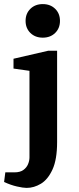

<svg xmlns="http://www.w3.org/2000/svg" viewBox="-34 -750 384 938"><path d="M96 168Q79 168 48.5 161Q18 154 -14 139L-8 92H37Q64 92 80 80.5Q96 69 103 52Q110 35 110 19V-404L32 -415V-463L201 -502H245V-56Q245 29 222.5 78Q200 127 166 147.5Q132 168 96 168ZM175 -566Q138 -566 114.5 -589Q91 -612 91 -648Q91 -684 114.5 -707Q138 -730 175 -730Q212 -730 235.5 -707Q259 -684 259 -648Q259 -612 235.5 -589Q212 -566 175 -566Z"/></svg>

Font: Manuale
Style: Regular
Weight: 400
Designer: Eduardo Tunni / Pablo Cosgaya
Foundry: Eduardo Tunni / Pablo Cosgaya
Version: Version 1.002